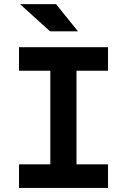

<svg xmlns="http://www.w3.org/2000/svg" viewBox="-20 -926 626 946"><path d="M73.7 0H512.2V-116.2H356.9V-577.6H512.2V-693.4H73.7V-577.6H228V-116.2H73.7ZM226.6 -771.5H364.3L255.9 -905.8H78.6Z"/></svg>

Font: Cascadia Code
Style: Bold
Weight: 700
Monospace: yes
Designer: Aaron Bell
Foundry: Saja Typeworks
Version: Version 2404.023